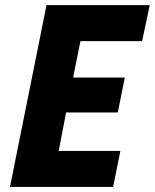

<svg xmlns="http://www.w3.org/2000/svg" viewBox="-20 -740 613 760"><path d="M164.1 -719.7H572.8L542.5 -577.1H298.3L269.5 -433.1H474.1L446.3 -294.9H241.7L212.4 -142.6H456.5L427.7 0H19.5Z"/></svg>

Font: Reddit Sans Vanilla ExtraBold
Style: Italic
Weight: 800
Italic angle: -11.25°
Designer: Stephen Hutchings
Version: Version 1.013